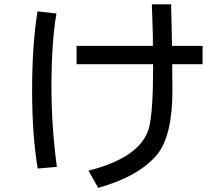

<svg xmlns="http://www.w3.org/2000/svg" viewBox="-20 -825 1040 902"><path d="M699.2 -523.4H339.8V-609.4H698.2V-655.3Q695.3 -756.8 693.4 -804.7H784.2V-786.1L786.1 -711.9L787.1 -661.1L788.1 -609.4H931.6V-523.4H789.1V-503.9Q790 -418 790 -400.4Q790 -186.5 717.8 -98.6Q632.8 3.9 441.4 57.6L395.5 -23.4Q638.7 -84 679.7 -222.7Q699.2 -298.8 699.2 -502.9ZM247.1 -41 157.2 -33.2Q130.9 -188.5 130.9 -401.4Q130.9 -616.2 156.2 -771.5L245.1 -761.7Q221.7 -627 221.7 -416Q221.7 -232.4 247.1 -41Z"/></svg>

Font: MotoyaLCedar
Style: W3 mono
Weight: 400
Version: Version 1.01